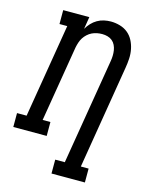

<svg xmlns="http://www.w3.org/2000/svg" viewBox="-146 -830 883 1122"><g transform="rotate(15 295.5 -269.0)"><path d="M277 205V121H335L441 -518Q444 -535 444.5 -552Q445 -569 442.5 -585Q440 -601 433 -615.5Q426 -630 414 -640Q402 -650 386 -654.5Q370 -659 353 -659Q337 -659 321.5 -656Q306 -653 291.5 -646Q277 -639 264.5 -627.5Q252 -616 243.5 -602.5Q235 -589 230 -573.5Q225 -558 222 -543L146 -84H193V0H-9V-84H49L143 -651H96V-735H254L242 -661Q253 -680 268 -696Q283 -712 302 -723Q321 -734 342 -738.5Q363 -743 383 -743Q411 -743 438.5 -735Q466 -727 486.5 -710Q507 -693 519.5 -669Q532 -645 537.5 -617.5Q543 -590 541.5 -561.5Q540 -533 535 -504L432 121H479V205Z"/></g></svg>

Font: Iosevka Slab MdExObl
Style: Regular
Weight: 500
Width: 7
Italic angle: -9°
Monospace: yes
Designer: Belleve Invis
Foundry: Belleve Invis
Version: Version 11.1.1; ttfautohint (v1.8.3)